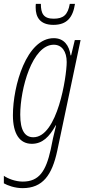

<svg xmlns="http://www.w3.org/2000/svg" viewBox="-39 -736 445 996"><path d="M238 -607C308 -607 339 -645 350 -716H323C313 -659 290 -639 239 -639C186 -639 173 -667 173 -716H147C146 -711 146 -705 146 -697C146 -648 168 -607 238 -607ZM78 240C183 240 231 172 258 46L379 -528H349L330 -449H327C320 -500 293 -538 240 -538C99 -538 28 -292 28 -138C28 -42 63 10 126 10C181 10 217 -26 250 -86H252C246 -60 239 -32 236 -19L224 40C199 152 164 206 79 206C40 206 1 190 -19 176V215C0 226 38 240 78 240ZM134 -24C91 -24 66 -58 66 -141C66 -275 128 -504 240 -504C282 -504 307 -469 307 -414C307 -339 259 -24 134 -24Z"/></svg>

Font: Noto Sans ExtraCondensed ExtraLight
Style: Italic
Weight: 200
Width: 2
Italic angle: -12°
Designer: Monotype Design Team
Foundry: Monotype Imaging Inc.
Version: Version 2.013